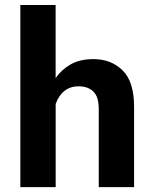

<svg xmlns="http://www.w3.org/2000/svg" viewBox="-20 -768 629 788"><path d="M63.5 0H208.5V-341.3Q220.9 -376.2 244.8 -395Q268.6 -413.8 302.5 -413.8Q340.3 -413.8 362.8 -392.6Q385.3 -371.3 385.3 -321V0H530.3V-329.3Q530.3 -433.1 483.2 -479.2Q436 -525.4 363.8 -525.4Q307.6 -525.4 269.4 -503.4Q231.2 -481.4 208.3 -447.3V-747.6H63.5Z"/></svg>

Font: Roboto Flex
Style: Regular
Weight: 400
Designer: Berlow after Robertson
Foundry: Google
Version: Version 3.200;gftools[0.9.32]